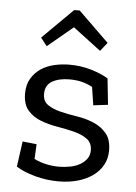

<svg xmlns="http://www.w3.org/2000/svg" viewBox="-51 -710 539 760"><g transform="rotate(5 219.0 -330.5)"><path d="M329 -519 218 -603 117 -519 92 -551 213 -671H235L356 -553ZM399 -129Q399 -96 384.5 -70.5Q370 -45 344.5 -27Q319 -9 284.5 0.5Q250 10 210 10Q162 10 116 -2.5Q70 -15 41 -34L55 -135L111 -129L108 -70Q154 -48 207 -48Q230 -48 252 -52.5Q274 -57 290.5 -66.5Q307 -76 317 -90Q327 -104 327 -123Q327 -153 306.5 -168Q286 -183 255 -191Q224 -199 187.5 -205Q151 -211 120 -223Q89 -235 68.5 -258.5Q48 -282 48 -325Q48 -360 62.5 -384.5Q77 -409 100 -424.5Q123 -440 153 -447Q183 -454 213 -454Q259 -454 299.5 -442Q340 -430 368 -413L379 -309L321 -302L310 -374Q290 -385 268 -390.5Q246 -396 219 -396Q177 -396 150 -380.5Q123 -365 123 -330Q123 -301 143.5 -287Q164 -273 194.5 -265.5Q225 -258 261 -252.5Q297 -247 327.5 -234Q358 -221 378.5 -197Q399 -173 399 -129Z"/></g></svg>

Font: Zilla Slab Regular
Style: Regular
Weight: 400
Designer: Typotheque.com
Foundry: Typotheque type foundry
Version: Version 1.0; 2017